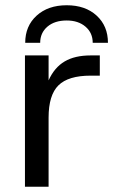

<svg xmlns="http://www.w3.org/2000/svg" viewBox="-20 -711 431 731"><path d="M75 -500H165V-405Q187 -454 226 -477Q265 -500 325 -500H360V-423H325Q240 -423 202.5 -386Q165 -349 165 -263V0H75ZM234 -633Q188 -633 160.5 -609.5Q133 -586 133 -548H76Q76 -612 119.5 -651.5Q163 -691 234 -691Q305 -691 348 -651.5Q391 -612 391 -548H333Q333 -586 305.5 -609.5Q278 -633 234 -633Z"/></svg>

Font: Goli
Style: Regular
Weight: 400
Designer: jaikishan Patel
Foundry: MagicType
Version: Version 1.000